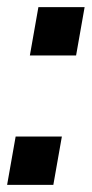

<svg xmlns="http://www.w3.org/2000/svg" viewBox="-34 -520 258 540"><path d="M50 -364 74 -500H204L180 -364ZM-14 0 10 -136H140L116 0Z"/></svg>

Font: Cabin VF Beta
Style: Italic
Weight: 400
Italic angle: -7°
Designer: Pablo Impallari
Foundry: Pablo Impallari. http://www.impallari.com Igino Marini. http://www.ikern.com
Version: Version 2.300